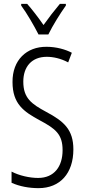

<svg xmlns="http://www.w3.org/2000/svg" viewBox="-20 -967 441 997"><path d="M180 -788H231C254 -835 292 -896 322 -938V-947H291C257 -906 236 -879 206 -837C179 -876 146 -919 121 -947H90V-938C119 -899 156 -835 180 -788ZM361 -191C361 -294 312 -337 220 -386C144 -427 101 -457 101 -543C101 -621 145 -672 223 -672C255 -672 295 -664 334 -643L353 -693C321 -710 273 -724 222 -724C118 -725 44 -655 45 -541C45 -427 104 -387 185 -343C270 -298 305 -269 305 -187C305 -103 262 -43 178 -43C134 -43 80 -55 40 -76V-18C81 1 132 10 180 10C292 10 361 -67 361 -191Z"/></svg>

Font: Noto Sans Kannada ExtraCondensed Light
Style: Regular
Weight: 300
Width: 2
Designer: Jelle Bosma - Monotype Design Team
Foundry: Monotype Imaging Inc.
Version: Version 2.005